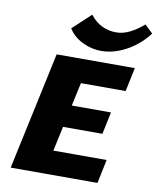

<svg xmlns="http://www.w3.org/2000/svg" viewBox="-97 -982 869 1057"><g transform="rotate(10 337.5 -453.5)"><path d="M521 0H36L177 -658H614L586 -525H336L251 -133H549ZM153 -271 180 -395H527L501 -271ZM415 -719Q360 -719 309 -744Q258 -769 231 -813L332 -907Q365 -866 402 -850Q439 -834 476 -834Q516 -834 554 -853Q592 -872 630 -905L675 -862Q644 -820 601 -787.5Q558 -755 510 -737Q462 -719 415 -719Z"/></g></svg>

Font: Ysabeau Office Black
Style: Italic
Weight: 900
Italic angle: -12°
Designer: Christian Thalmann (Catharsis Fonts)
Version: Version 2.001;gftools[0.9.30]; featfreeze: tnum,lnum,ss02